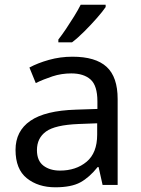

<svg xmlns="http://www.w3.org/2000/svg" viewBox="-20 -786 601 816"><path d="M288 -545Q386 -545 433 -502Q480 -459 480 -365V0H416L399 -76H395Q360 -32 321.5 -11Q283 10 215 10Q142 10 94 -28.5Q46 -67 46 -149Q46 -229 109 -272.5Q172 -316 303 -320L394 -323V-355Q394 -422 365 -448Q336 -474 283 -474Q241 -474 203 -461.5Q165 -449 132 -433L105 -499Q140 -518 188 -531.5Q236 -545 288 -545ZM314 -259Q214 -255 175.5 -227Q137 -199 137 -148Q137 -103 164.5 -82Q192 -61 235 -61Q303 -61 348 -98.5Q393 -136 393 -214V-262ZM429 -756Q417 -738 392 -709.5Q367 -681 338.5 -652.5Q310 -624 286 -606H228V-618Q243 -637 260.5 -663Q278 -689 295 -716.5Q312 -744 323 -766H429Z"/></svg>

Font: Noto Sans Batak
Style: Regular
Weight: 400
Designer: Monotype Design Team
Foundry: Monotype Imaging Inc.
Version: Version 2.002; ttfautohint (v1.8.4.7-5d5b)